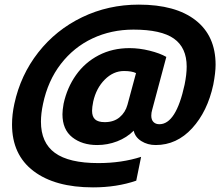

<svg xmlns="http://www.w3.org/2000/svg" viewBox="-20 -734 952 830"><path d="M32 -196Q32 -239 42 -285Q69 -410 145.5 -507.5Q222 -605 335 -659.5Q448 -714 580 -714Q739 -714 825.5 -646.5Q912 -579 912 -454Q912 -420 902 -368Q877 -252 810.5 -179.5Q744 -107 653 -107Q618 -107 591 -124Q564 -141 558 -169Q528 -139 486.5 -123Q445 -107 400 -107Q335 -107 292.5 -140.5Q250 -174 250 -240Q250 -258 255 -286Q270 -355 308.5 -409.5Q347 -464 406.5 -495Q466 -526 540 -526Q582 -526 626.5 -515Q671 -504 699 -488L638 -260Q634 -247 634 -234Q634 -216 643.5 -206.5Q653 -197 669 -197Q741 -197 778 -368Q787 -412 787 -446Q787 -528 732 -567Q677 -606 557 -606Q461 -606 380 -568Q299 -530 243 -457.5Q187 -385 166 -285Q157 -243 157 -208Q157 -117 217.5 -73Q278 -29 405 -29Q506 -29 590 -56L569 47Q485 76 382 76Q218 76 125 5.5Q32 -65 32 -196ZM531 -281 568 -418Q550 -427 516 -427Q470 -427 433 -390Q396 -353 383 -295Q378 -270 378 -255Q378 -230 391 -218Q404 -206 433 -206Q472 -206 497 -227Q522 -248 531 -281Z"/></svg>

Font: Prompt SemiBold
Style: Italic
Weight: 600
Italic angle: -12°
Designer: Katatrad Team
Foundry: CadsonDemak
Version: Version 1.001